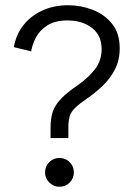

<svg xmlns="http://www.w3.org/2000/svg" viewBox="-20 -701 495 733"><path d="M173 -174V-213Q173 -249 181.5 -274.5Q190 -300 213 -324Q236 -348 277 -376Q315 -402 341.5 -435.5Q368 -469 368 -513Q368 -566 331 -594.5Q294 -623 237 -623Q191 -623 161.5 -604.5Q132 -586 117.5 -558.5Q103 -531 99 -505L33 -521Q41 -569 69.5 -605Q98 -641 142 -661Q186 -681 240 -681Q289 -681 334 -663.5Q379 -646 408 -610Q437 -574 437 -517Q437 -471 418.5 -435.5Q400 -400 371 -372.5Q342 -345 311 -324Q282 -304 266.5 -289Q251 -274 246 -257Q241 -240 241 -214V-174ZM207 12Q185 12 168.5 -4Q152 -20 152 -43Q152 -66 168 -82Q184 -98 207 -98Q230 -98 246 -82Q262 -66 262 -43Q262 -20 246 -4Q230 12 207 12Z"/></svg>

Font: Atkinson Hyperlegible Next Light
Style: Regular
Weight: 300
Designer: Elliott Scott, Megan Eiswerth, Linus Boman, Theodore Petrosky, Letters from Sweden
Foundry: Applied Design Works, Letters from Sweden
Version: Version 2.001